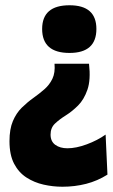

<svg xmlns="http://www.w3.org/2000/svg" viewBox="-20 -560 428 729"><path d="M318 -318Q325 -257 312 -219.5Q299 -182 276.5 -159.5Q254 -137 230 -122Q206 -107 189 -91Q172 -75 172 -49Q172 -23 190 -10Q208 3 236 3Q269 3 309.5 -12Q350 -27 381 -49L388 103Q350 127 307 138Q264 149 217 149Q181 149 145.5 141Q110 133 80.5 114Q51 95 33.5 61.5Q16 28 16 -24Q16 -70 29 -100.5Q42 -131 63 -151.5Q84 -172 106.5 -188Q129 -204 148.5 -221Q168 -238 179 -261Q190 -284 187 -318ZM244 -540Q346 -540 346 -450Q346 -359 244 -359Q140 -359 140 -450Q140 -540 244 -540Z"/></svg>

Font: Bricolage Grotesque 48pt ExtraBold
Style: Regular
Weight: 800
Designer: Mathieu Triay
Foundry: Atelier Triay
Version: Version 1.000; ttfautohint (v1.8.4.7-5d5b);gftools[0.9.32]